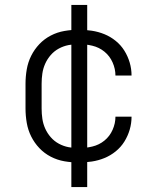

<svg xmlns="http://www.w3.org/2000/svg" viewBox="-20 -648 640 775"><path d="M268 107V-628H332V107ZM298 8Q269 8 240 3Q211 -2 185 -15.5Q159 -29 139 -50Q119 -71 106 -97Q93 -123 88 -152Q83 -181 83 -210V-310Q83 -339 88 -368Q93 -397 106 -423Q119 -449 139 -470Q159 -491 185 -504.5Q211 -518 240 -523Q269 -528 298 -528Q324 -528 350.5 -524Q377 -520 401.5 -510Q426 -500 447 -483Q468 -466 482 -443.5Q496 -421 503.5 -395.5Q511 -370 511 -343H446Q446 -370 434.5 -396Q423 -422 401.5 -439.5Q380 -457 352.5 -463.5Q325 -470 298 -470Q277 -470 256.5 -466Q236 -462 217.5 -452Q199 -442 185 -426Q171 -410 162.5 -391Q154 -372 151 -351.5Q148 -331 148 -310V-210Q148 -189 151 -168.5Q154 -148 162.5 -129Q171 -110 185 -94Q199 -78 217.5 -68Q236 -58 256.5 -54Q277 -50 298 -50Q325 -50 352.5 -56.5Q380 -63 401.5 -80.5Q423 -98 434.5 -124Q446 -150 446 -177H511Q511 -150 503.5 -124.5Q496 -99 482 -76.5Q468 -54 447 -37Q426 -20 401.5 -10Q377 0 350.5 4Q324 8 298 8Z"/></svg>

Font: Iosevka Aile Light
Style: Regular
Weight: 300
Designer: Belleve Invis
Foundry: Belleve Invis
Version: Version 27.3.5; ttfautohint (v1.8.4)